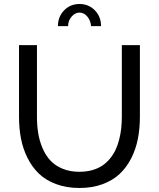

<svg xmlns="http://www.w3.org/2000/svg" viewBox="-20 -936 795 961"><path d="M320.8 -805.2H270Q270 -852.5 301 -884.3Q332 -916 377.9 -916Q423.8 -916 454.8 -884.3Q485.8 -852.5 485.8 -805.2H436Q433.1 -834.5 416.5 -853.8Q399.9 -873 377.9 -873Q355.5 -873 338.1 -852.5Q320.8 -832 320.8 -805.2ZM377.9 4.9Q312 4.9 259.8 -14.9Q207.5 -34.7 173.6 -67.9Q139.6 -101.1 116.9 -147.2Q94.2 -193.4 84.7 -243.9Q75.2 -294.4 75.2 -351.1V-710H165V-351.1Q165 -307.1 171.4 -268.6Q177.7 -230 193.1 -194.1Q208.5 -158.2 232.2 -132.6Q255.9 -106.9 293 -91.6Q330.1 -76.2 377 -76.2Q411.6 -76.2 440.7 -84.2Q469.7 -92.3 491.5 -106.7Q513.2 -121.1 530 -141.6Q546.9 -162.1 558.1 -185.5Q569.3 -209 576.4 -237.1Q583.5 -265.1 586.7 -293Q589.8 -320.8 589.8 -351.1V-710H680.2V-351.1Q680.2 -292 669.9 -240.2Q659.7 -188.5 636.5 -143.1Q613.3 -97.7 578.6 -65.2Q543.9 -32.7 492.7 -13.9Q441.4 4.9 377.9 4.9Z"/></svg>

Font: Rawline Medium
Style: Regular
Weight: 500
Designer: Matt McInerney, Pablo Impallari, Rodrigo Fuenzalida
Foundry: Matt McInerney, Pablo Impallari, Rodrigo Fuenzalida
Version: Version 4.020;PS 004.020;hotconv 1.0.88;makeotf.lib2.5.64775